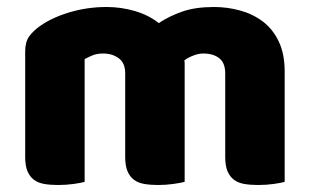

<svg xmlns="http://www.w3.org/2000/svg" viewBox="-20 -521 886 549"><path d="M285 -501Q326 -501 365.5 -489.5Q405 -478 434 -455Q464 -475 501.5 -488Q539 -501 592 -501Q630 -501 666.5 -491Q703 -481 731.5 -459.5Q760 -438 777 -402.5Q794 -367 794 -316V-1Q784 2 762.5 5Q741 8 718 8Q696 8 678.5 5Q661 2 649 -7Q637 -16 630.5 -31.5Q624 -47 624 -72V-311Q624 -341 607 -354.5Q590 -368 561 -368Q547 -368 531 -361.5Q515 -355 507 -348Q508 -344 508 -340.5Q508 -337 508 -334V-1Q497 2 475.5 5Q454 8 432 8Q410 8 392.5 5Q375 2 363 -7Q351 -16 344.5 -31.5Q338 -47 338 -72V-311Q338 -341 319.5 -354.5Q301 -368 275 -368Q257 -368 244 -362.5Q231 -357 222 -352V-1Q212 2 190.5 5Q169 8 146 8Q124 8 106.5 5Q89 2 77 -7Q65 -16 58.5 -31.5Q52 -47 52 -72V-374Q52 -401 63.5 -417Q75 -433 95 -447Q129 -471 179.5 -486Q230 -501 285 -501Z"/></svg>

Font: Baloo Tamma
Style: Regular
Weight: 400
Designer: Divya Kowshik and Ek Type
Foundry: Ek Type
Version: Version 1.443;PS 1.000;hotconv 16.6.51;makeotf.lib2.5.65220;